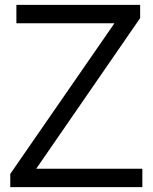

<svg xmlns="http://www.w3.org/2000/svg" viewBox="-20 -765 624 785"><path d="M562 0V-75H128L553 -691V-745H47V-670H448L22 -54V0Z"/></svg>

Font: Plus Jakarta Sans
Style: Regular
Weight: 400
Designer: Gumpita Rahayu
Foundry: Tokotype
Version: Version 2.071;gftools[0.9.30]